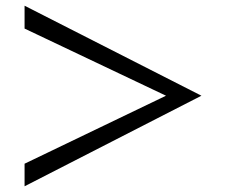

<svg xmlns="http://www.w3.org/2000/svg" viewBox="-20 -694 820 672"><path d="M685 -359 66 -42V-121L561 -359L66 -594V-674Z"/></svg>

Font: Kaisei Tokumin
Style: Bold
Weight: 700
Designer: Font-Kai, 金井和夫
Foundry: KAZUO KANAI
Version: Version 5.003